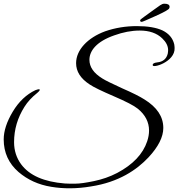

<svg xmlns="http://www.w3.org/2000/svg" viewBox="-26 -869 963 1037"><path d="M882 -598C882 -592 881 -586 880 -579C873 -551 854 -535 823 -532C806 -530 798 -525 799 -518C793 -497 921 -534 917 -610C917 -616 916 -623 915 -630C907 -663 886 -688 851 -705C818 -720 772 -728 713 -728C654 -728 597 -719 542 -700C447 -665 385 -599 385 -528C385 -483 409 -445 458 -413C480 -398 524 -377 589 -349C654 -321 697 -299 718 -282C759 -249 779 -209 779 -164C779 -146 776 -127 769 -106C746 -37 692 20 607 65C567 86 525 100 482 109C439 118 405 123 380 123C355 123 337 123 324 122C212 113 133 79 88 18C63 -16 50 -56 50 -101C50 -170 69 -233 106 -292C123 -319 146 -344 175 -367C202 -390 185 -390 165 -382C117 -359 76 -321 43 -266C10 -211 -6 -161 -6 -116C-6 -45 21 14 74 60C123 102 182 129 251 140C316 151 389 151 465 138C616 115 713 48 776 -19C829 -76 856 -129 856 -178C856 -239 822 -290 754 -332C729 -348 689 -368 634 -392C580 -417 544 -434 527 -445C480 -474 457 -507 457 -546C457 -595 496 -645 591 -678C638 -695 684 -704 729 -704C780 -704 821 -690 850 -662C871 -642 882 -621 882 -598ZM888 -824C889 -827 890 -829 890 -832C890 -843 881 -849 862 -849C846 -849 838 -839 803 -815L756 -781C727 -760 731 -761 731 -758C731 -753 734 -751 740 -751C743 -751 767 -761 813 -782C860 -803 885 -817 888 -824Z"/></svg>

Font: VL Great Vibes
Style: Regular
Weight: 400
Designer: Robert E. Leuschke
Foundry: Robert E. Leuschke
Version: Version 1.001